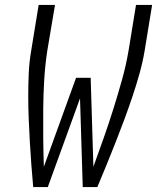

<svg xmlns="http://www.w3.org/2000/svg" viewBox="-20 -755 640 775"><path d="M114 0Q110 -45 106.5 -90.5Q103 -136 100.5 -181.5Q98 -227 96 -273Q94 -319 94 -365.5Q94 -412 96 -458.5Q98 -505 106 -551L136 -735H202L171 -551Q162 -492 158.5 -433Q155 -374 154.5 -315.5Q154 -257 154.5 -198.5Q155 -140 157 -82L287 -441H346L357 -82Q378 -140 398.5 -198Q419 -256 437.5 -315Q456 -374 472.5 -433Q489 -492 499 -551L529 -735H594L564 -551Q556 -504 543 -457.5Q530 -411 514.5 -365Q499 -319 482 -273Q465 -227 447 -181.5Q429 -136 410.5 -90.5Q392 -45 373 0H314L303 -358L173 0Z"/></svg>

Font: Iosevka Curly LtExObl
Style: Regular
Weight: 300
Width: 7
Italic angle: -9°
Monospace: yes
Designer: Belleve Invis
Foundry: Belleve Invis
Version: Version 11.1.0; ttfautohint (v1.8.3)